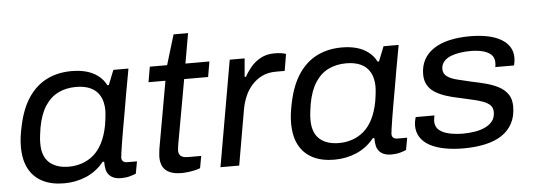

<svg xmlns="http://www.w3.org/2000/svg" viewBox="-47 -806 2641 950"><g transform="rotate(-5 1273.5 -331.5)"><path d="M237 12Q175 12 130.5 -10.5Q86 -33 62.5 -77Q39 -121 39 -187Q39 -213 42.5 -238Q46 -263 52 -290Q70 -375 107.5 -430Q145 -485 199 -511.5Q253 -538 321 -538Q362 -538 394.5 -529Q427 -520 452 -501Q477 -482 492 -453H499L528 -526H603L581 -405Q574 -363 566.5 -320.5Q559 -278 552 -239Q545 -200 540 -168Q535 -136 532 -115.5Q529 -95 529 -90Q529 -78 536 -71.5Q543 -65 558 -65H605L594 -5Q584 0 564 5.5Q544 11 520 11Q490 11 471.5 -1.5Q453 -14 447 -37Q445 -46 444 -56Q443 -66 443 -77L436 -78Q399 -32 347.5 -10Q296 12 237 12ZM268 -68Q301 -68 332.5 -78.5Q364 -89 390 -111Q416 -133 434.5 -169Q453 -205 463 -256Q466 -274 467.5 -287Q469 -300 470 -310Q471 -320 471 -329Q471 -372 455 -401Q439 -430 409 -444Q379 -458 336 -458Q288 -458 249 -439.5Q210 -421 183 -380Q156 -339 144 -273Q141 -252 139 -238Q137 -224 136.5 -213.5Q136 -203 136 -194Q136 -131 170.5 -99.5Q205 -68 268 -68Z M820 12Q784 12 761 1.5Q738 -9 727.5 -28.5Q717 -48 717 -77Q717 -86 718.5 -96.5Q720 -107 721 -118L780 -450H696L709 -526H795L840 -675H912L886 -526H1005L992 -450H873L816 -132Q815 -124 813.5 -115Q812 -106 812 -101Q812 -83 822.5 -73.5Q833 -64 860 -64H924L913 -4Q901 1 884.5 4.5Q868 8 851 10Q834 12 820 12Z M1014 0 1106 -526H1180L1172 -435H1179Q1191 -458 1210.5 -481.5Q1230 -505 1259.5 -521.5Q1289 -538 1328 -538Q1346 -538 1361 -536Q1376 -534 1386 -530L1372 -447H1328Q1289 -447 1259.5 -432.5Q1230 -418 1208.5 -394Q1187 -370 1174 -339.5Q1161 -309 1155 -276L1107 0Z M1579 12Q1517 12 1472.5 -10.5Q1428 -33 1404.5 -77Q1381 -121 1381 -187Q1381 -213 1384.5 -238Q1388 -263 1394 -290Q1412 -375 1449.5 -430Q1487 -485 1541 -511.5Q1595 -538 1663 -538Q1704 -538 1736.5 -529Q1769 -520 1794 -501Q1819 -482 1834 -453H1841L1870 -526H1945L1923 -405Q1916 -363 1908.5 -320.5Q1901 -278 1894 -239Q1887 -200 1882 -168Q1877 -136 1874 -115.5Q1871 -95 1871 -90Q1871 -78 1878 -71.5Q1885 -65 1900 -65H1947L1936 -5Q1926 0 1906 5.5Q1886 11 1862 11Q1832 11 1813.5 -1.5Q1795 -14 1789 -37Q1787 -46 1786 -56Q1785 -66 1785 -77L1778 -78Q1741 -32 1689.5 -10Q1638 12 1579 12ZM1610 -68Q1643 -68 1674.5 -78.5Q1706 -89 1732 -111Q1758 -133 1776.5 -169Q1795 -205 1805 -256Q1808 -274 1809.5 -287Q1811 -300 1812 -310Q1813 -320 1813 -329Q1813 -372 1797 -401Q1781 -430 1751 -444Q1721 -458 1678 -458Q1630 -458 1591 -439.5Q1552 -421 1525 -380Q1498 -339 1486 -273Q1483 -252 1481 -238Q1479 -224 1478.5 -213.5Q1478 -203 1478 -194Q1478 -131 1512.5 -99.5Q1547 -68 1610 -68Z M2221 12Q2168 12 2125.5 3.5Q2083 -5 2053 -21.5Q2023 -38 2007 -63Q1991 -88 1991 -120Q1991 -131 1993 -142.5Q1995 -154 1998 -163H2091Q2090 -157 2088.5 -149.5Q2087 -142 2087 -135Q2087 -107 2105.5 -91Q2124 -75 2156 -68Q2188 -61 2225 -61Q2257 -61 2285.5 -66Q2314 -71 2336.5 -82Q2359 -93 2372 -110.5Q2385 -128 2385 -154Q2385 -175 2373 -187.5Q2361 -200 2339 -208.5Q2317 -217 2287.5 -223.5Q2258 -230 2224 -238Q2188 -245 2157 -255Q2126 -265 2102.5 -279.5Q2079 -294 2066 -316.5Q2053 -339 2053 -370Q2053 -411 2070 -442.5Q2087 -474 2119.5 -495.5Q2152 -517 2197.5 -527.5Q2243 -538 2300 -538Q2348 -538 2387 -530Q2426 -522 2453.5 -506Q2481 -490 2495.5 -467Q2510 -444 2510 -414Q2510 -403 2508.5 -393.5Q2507 -384 2505 -375H2412Q2413 -381 2413.5 -386.5Q2414 -392 2414 -397Q2414 -423 2398 -437.5Q2382 -452 2355.5 -458.5Q2329 -465 2297 -465Q2272 -465 2246.5 -461.5Q2221 -458 2199 -449.5Q2177 -441 2163.5 -425.5Q2150 -410 2150 -388Q2150 -364 2169.5 -350.5Q2189 -337 2221 -329.5Q2253 -322 2290 -313Q2325 -306 2359 -297Q2393 -288 2421 -273.5Q2449 -259 2466 -235Q2483 -211 2483 -174Q2483 -125 2464 -89.5Q2445 -54 2410.5 -31.5Q2376 -9 2327.5 1.5Q2279 12 2221 12Z"/></g></svg>

Font: Archivo SemiExpanded
Style: Italic
Weight: 400
Width: 6
Italic angle: -10°
Designer: Hector Gatti
Foundry: Omnibus-Type
Version: Version 2.001